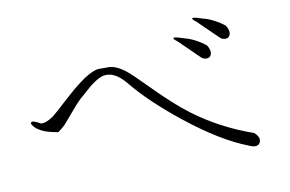

<svg xmlns="http://www.w3.org/2000/svg" viewBox="-62 -784 1123 743"><g transform="rotate(-10 500.0 -412.5)"><path d="M378.9 -546.9H336.9Q302.7 -539.1 262.7 -507.8Q238.3 -490.2 192.4 -448.2Q150.4 -409.2 132.8 -395.5Q102.5 -375 84 -377.9Q53.7 -395.5 47.9 -388.7Q41 -383.8 60.5 -364.3Q76.2 -352.5 93.8 -345.7Q115.2 -337.9 144.5 -333Q156.2 -340.8 172.9 -356.4Q182.6 -367.2 203.1 -391.6Q222.7 -415 233.4 -426.8Q252 -447.3 268.6 -460Q321.3 -509.8 352.5 -517.6Q396.5 -527.3 440.4 -474.6Q506.8 -392.6 623 -299.8Q755.9 -194.3 860.4 -154.3Q893.6 -138.7 904.3 -157.2Q915 -175.8 890.6 -198.2Q763.7 -242.2 658.2 -321.3Q598.6 -366.2 513.7 -453.1Q463.9 -503.9 442.4 -520.5Q407.2 -546.9 378.9 -546.9ZM771.5 -668.9 752.9 -674.8Q736.3 -679.7 732.4 -677.7Q726.6 -674.8 744.1 -662.1L820.3 -587.9Q829.1 -578.1 839.8 -577.1Q849.6 -575.2 857.4 -581.1Q864.3 -587.9 864.3 -598.6Q864.3 -611.3 854.5 -626Q838.9 -639.6 814.5 -652.3Q792 -664.1 771.5 -668.9ZM686.5 -606.4 668 -612.3Q651.4 -617.2 647.5 -615.2Q641.6 -612.3 659.2 -599.6L735.4 -525.4Q744.1 -515.6 754.9 -514.6Q764.6 -512.7 772.5 -518.6Q779.3 -525.4 779.3 -536.1Q779.3 -548.8 769.5 -563.5Q753.9 -577.1 729.5 -589.8Q707 -601.6 686.5 -606.4Z"/></g></svg>

Font: Batang
Style: Regular
Weight: 400
Version: Version 2.21